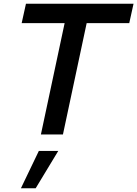

<svg xmlns="http://www.w3.org/2000/svg" viewBox="-20 -720 735 1028"><path d="M96 -596 119 -700H695L672 -596H444L317 0H199L326 -596ZM188 88H292L171 288H92Z"/></svg>

Font: Red Hat Text Medium
Style: Italic
Weight: 500
Italic angle: -12°
Designer: Pentagram / MCKL
Foundry: Pentagram / MCKL
Version: Version 1.003; Red Hat Text Medium Italic